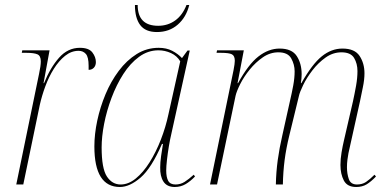

<svg xmlns="http://www.w3.org/2000/svg" viewBox="-20 -737 1541 767"><path d="M136 -442Q143 -474 143 -492Q143 -514 129.5 -520Q116 -526 85 -526H67L69 -536H178L154 -405H156Q181 -467 216 -506.5Q251 -546 299 -546Q335 -546 349 -527.5Q363 -509 363 -489Q363 -475 355 -466.5Q347 -458 334 -458Q334 -462 334 -466Q334 -470 334 -474Q334 -509 323 -521.5Q312 -534 294 -534Q265 -534 240 -514Q215 -494 195 -462Q175 -430 161 -392Q147 -354 139 -318L73 0H45Z M459 10Q357 10 357 -152Q357 -201 368.5 -255Q380 -309 401.5 -360.5Q423 -412 454.5 -454Q486 -496 526 -521Q566 -546 614 -546Q645 -546 668 -534Q691 -522 707 -505L729 -535H738L664 -200Q659 -179 654.5 -152Q650 -125 647 -98.5Q644 -72 644 -56Q644 -29 652 -14.5Q660 0 681 0Q701 0 717.5 -10.5Q734 -21 754 -39L759 -32Q741 -13 721.5 -1.5Q702 10 678 10Q647 10 633 -11.5Q619 -33 620 -69Q620 -87 623.5 -113.5Q627 -140 631 -162H627Q585 -65 541.5 -27.5Q498 10 459 10ZM462 0Q493 0 522.5 -24Q552 -48 577.5 -88.5Q603 -129 622.5 -179Q642 -229 653 -281L700 -492Q687 -514 663 -525Q639 -536 613 -536Q571 -536 535.5 -510Q500 -484 472.5 -441Q445 -398 425.5 -346Q406 -294 396 -242.5Q386 -191 386 -148Q386 -64 407 -32Q428 0 462 0ZM607 -609Q561 -609 540 -637Q519 -665 519 -717H530Q530 -634 612 -634Q650 -634 679.5 -655Q709 -676 725 -717H736Q724 -668 690 -638.5Q656 -609 607 -609Z M1403 10Q1367 10 1353.5 -16Q1340 -42 1340 -78Q1340 -102 1344.5 -128.5Q1349 -155 1354 -176L1390 -332Q1397 -364 1402.5 -395Q1408 -426 1408 -453Q1408 -483 1394.5 -505.5Q1381 -528 1344 -528Q1310 -528 1280.5 -507Q1251 -486 1228 -456Q1205 -426 1191 -397Q1177 -368 1174 -353L1136 -197Q1123 -144 1117 -97.5Q1111 -51 1110 0H1082Q1083 -50 1089.5 -97.5Q1096 -145 1108 -197L1138 -332Q1146 -366 1151.5 -396Q1157 -426 1157 -452Q1157 -479 1143.5 -503.5Q1130 -528 1092 -528Q1059 -528 1030 -508Q1001 -488 977.5 -459Q954 -430 939.5 -401Q925 -372 921 -354L847 0H819L913 -457Q918 -483 918 -494Q918 -514 906.5 -520Q895 -526 863 -526H845L847 -536H954L929 -405H931Q972 -480 1012.5 -511.5Q1053 -543 1097 -543Q1146 -543 1165.5 -513Q1185 -483 1185 -441Q1185 -424 1182 -405H1184Q1227 -481 1265.5 -512Q1304 -543 1348 -543Q1397 -543 1416.5 -513.5Q1436 -484 1436 -444Q1436 -419 1429.5 -388Q1423 -357 1418 -332L1372 -125Q1370 -115 1368 -99.5Q1366 -84 1366 -69Q1366 -43 1373.5 -21.5Q1381 0 1406 0Q1427 0 1442 -10Q1457 -20 1476 -39L1482 -32Q1462 -11 1444.5 -0.5Q1427 10 1403 10Z"/></svg>

Font: Noto Serif Display SemiCondensed Thin
Style: Italic
Weight: 100
Width: 4
Italic angle: -12°
Designer: Monotype Design Team
Foundry: Monotype Imaging Inc.
Version: Version 2.009